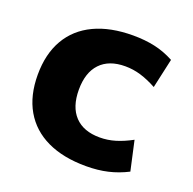

<svg xmlns="http://www.w3.org/2000/svg" viewBox="-101 -633 750 746"><g transform="rotate(20 273.5 -260.0)"><path d="M328 10Q234 10 167.5 -21.5Q101 -53 66 -113.5Q31 -174 31 -260Q31 -346 66 -406.5Q101 -467 167.5 -498.5Q234 -530 328 -530Q377 -530 418 -521Q459 -512 498 -491L471 -369Q436 -388 404.5 -397.5Q373 -407 340 -407Q273 -407 237 -369Q201 -331 201 -260Q201 -189 237 -151Q273 -113 340 -113Q373 -113 404.5 -122.5Q436 -132 471 -151L498 -29Q459 -9 418 0.5Q377 10 328 10Z"/></g></svg>

Font: M PLUS 2 Thin ExtraBold
Style: Regular
Weight: 800
Version: Version 1.001